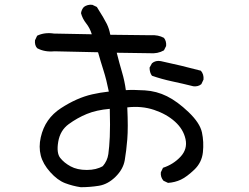

<svg xmlns="http://www.w3.org/2000/svg" viewBox="-20 -759 1040 801"><path d="M317 22Q283 17 251.5 5Q220 -7 189.5 -41Q159 -75 150 -110.5Q141 -146 150 -186Q159 -226 180 -256Q201 -286 234 -307.5Q267 -329 299.5 -343.5Q332 -358 365 -365.5Q398 -373 434 -377Q424 -427 412 -464.5Q400 -502 389 -541L207 -545Q166 -541 135 -558Q124 -570 126 -591L135 -610Q166 -625 205 -619L363 -616Q355 -642 339.5 -661.5Q324 -681 318 -704Q320 -719 330 -730Q345 -741 365 -739L384 -730Q415 -681 425.5 -659.5Q436 -638 440 -614L610 -612Q640 -614 664 -601Q675 -587 673 -567L664 -549Q638 -534 604 -537L467 -539Q478 -495 489 -458Q500 -421 505 -383Q536 -385 584.5 -382Q633 -379 676.5 -357.5Q720 -336 767 -291Q814 -246 822.5 -206.5Q831 -167 826.5 -124Q822 -81 790.5 -51Q759 -21 734.5 -9.5Q710 2 681 4L662 -5Q649 -20 651 -40L660 -59Q703 -73 733 -105Q763 -137 754 -178.5Q745 -220 710 -251.5Q675 -283 623 -300.5Q571 -318 511 -311Q515 -226 511 -177.5Q507 -129 500.5 -91Q494 -53 462 -21.5Q430 10 392.5 16Q355 22 317 22ZM409 -66Q428 -88 432 -116.5Q436 -145 438 -188Q440 -231 438 -305Q382 -300 342 -283.5Q302 -267 266.5 -241Q231 -215 223 -168Q215 -121 231 -100.5Q247 -80 274.5 -65Q302 -50 342 -50Q382 -50 409 -66ZM787 -399Q743 -410 698.5 -419.5Q654 -429 614 -443Q604 -456 604 -477L614 -495Q629 -508 651 -504Q693 -495 735 -485Q777 -475 818 -464Q831 -449 829 -427L820 -408Q807 -397 787 -399Z"/></svg>

Font: Kosefont JP
Style: Regular
Weight: 400
Designer: Nozomi Seto 瀬戸のぞみ
Version: Version 3.00;June 19, 2020